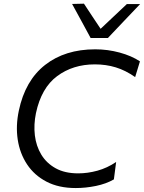

<svg xmlns="http://www.w3.org/2000/svg" viewBox="-20 -988 764 1020"><path d="M382.5 11Q292 11 227.2 -22.8Q162.5 -56.5 124 -114.5Q85.5 -172.5 74.2 -246.2Q63 -320 80 -400Q113.5 -560 219.5 -643Q325.5 -726 486 -726Q552 -726 615.5 -708.8Q679 -691.5 723.5 -662L698 -578.5Q646.5 -614.5 594.8 -630.2Q543 -646 484 -646Q367.5 -646 283.5 -583.5Q199.5 -521 171 -387Q158.5 -326 165.2 -269Q172 -212 199.5 -166.5Q227 -121 275.8 -94Q324.5 -67 395.5 -67Q445.5 -67 497.5 -81.2Q549.5 -95.5 597 -127.5L585 -35Q544.5 -11.5 489.8 -0.2Q435 11 382.5 11ZM461.5 -786Q437 -831.5 412.2 -877Q387.5 -922.5 363 -967L426 -968.5Q447.5 -935.5 469.8 -902Q492 -868.5 514.5 -835Q550 -868.5 584.5 -901Q619 -933.5 654 -966.5H724.5Q680.5 -920.5 638.5 -876.2Q596.5 -832 553 -786Z"/></svg>

Font: Commissioner
Style: Italic
Weight: 400
Italic angle: -12°
Designer: Kostas Bartsokas
Foundry: Kostas Bartsokas
Version: Version 1.000; ttfautohint (v1.8.3)